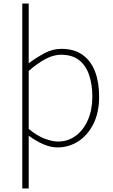

<svg xmlns="http://www.w3.org/2000/svg" viewBox="-20 -814 635 1077"><path d="M105 243V-794H141V-562V-459Q182 -490 228.5 -515Q275 -540 324 -540Q396 -540 443 -506.5Q490 -473 513 -413Q536 -353 536 -271Q536 -182 503.5 -118Q471 -54 418 -20.5Q365 13 302 13Q265 13 224 -4.5Q183 -22 141 -53V46V243ZM305 -20Q361 -20 404.5 -52Q448 -84 473 -141Q498 -198 498 -271Q498 -338 480.5 -391.5Q463 -445 424.5 -476Q386 -507 321 -507Q281 -507 236 -483.5Q191 -460 141 -416V-91Q188 -52 231 -36Q274 -20 305 -20Z"/></svg>

Font: Noto Sans SC Thin Thin
Style: Regular
Weight: 250
Version: Version 2.004-H2;hotconv 1.0.118;makeotfexe 2.5.65603